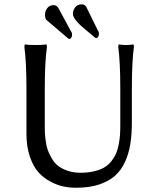

<svg xmlns="http://www.w3.org/2000/svg" viewBox="-20 -863 732 900"><path d="M543.9 -444.8Q543.9 -572.8 534.2 -644L536.1 -654.8Q554.7 -651.9 570.8 -651.9Q587.9 -651.9 606 -654.8L607.9 -644Q598.1 -577.6 598.1 -444.8V-291Q598.1 -233.9 591.1 -188.7Q584 -143.6 565.9 -104Q547.9 -64.5 518.6 -38.6Q489.3 -12.7 443.6 2.2Q397.9 17.1 336.9 17.1Q306.6 17.1 277.8 11.2Q249 5.4 216.6 -11.7Q184.1 -28.8 159.9 -55.7Q135.7 -82.5 119.9 -129.2Q104 -175.8 104 -235.8V-444.8Q104 -572.8 94.2 -644L96.2 -654.8Q114.3 -651.9 147 -651.9Q180.2 -651.9 198.2 -654.8L200.2 -644Q189.9 -574.2 189.9 -444.8V-269Q189.9 -252 190.4 -240.2Q190.9 -228.5 194.1 -204.1Q197.3 -179.7 203.1 -162.1Q209 -144.5 221.4 -122.6Q233.9 -100.6 251 -86.7Q268.1 -72.8 295.7 -63Q323.2 -53.2 357.9 -53.2Q393.1 -53.2 421.4 -60.1Q449.7 -66.9 468.8 -78.1Q487.8 -89.4 502 -107.2Q516.1 -125 523.9 -143.1Q531.7 -161.1 536.4 -185.3Q541 -209.5 542.5 -230Q543.9 -250.5 543.9 -276.9ZM190.9 -793.9Q190.9 -810.5 201.4 -824.7Q211.9 -838.9 231.9 -838.9Q246.6 -838.9 254.9 -823.2L314 -713.9V-714.8Q317.9 -708.5 317.9 -700.2Q317.9 -691.9 313.7 -686Q309.6 -680.2 305.2 -680.2Q301.8 -680.2 296.9 -685.1L198.2 -769Q190.9 -776.4 190.9 -793.9ZM321.8 -797.9Q321.8 -814.5 332.3 -828.6Q342.8 -842.8 362.8 -842.8Q376 -842.8 383.8 -832L439.9 -717.8V-719.2Q443.8 -712.9 443.8 -704.1Q443.8 -695.8 439.7 -689.9Q435.5 -684.1 431.2 -684.1Q427.7 -684.1 422.9 -689Q415.5 -695.3 393.8 -713.1Q372.1 -731 358.9 -742.7Q345.7 -754.4 333.7 -770.3Q321.8 -786.1 321.8 -797.9Z"/></svg>

Font: Linear Smooth Low Contrast
Style: Regular
Weight: 500
Designer: Philipp H. Poll, Flanker
Foundry: Philipp H. Poll, reworked by Flanker
Version: Version 1.010 | FøM Fix